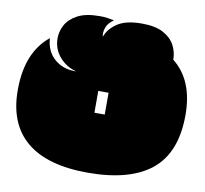

<svg xmlns="http://www.w3.org/2000/svg" viewBox="-95 -980 1197 1119"><g transform="rotate(10 504.0 -420.5)"><path d="M495 35Q255 35 132.5 -67Q10 -169 10 -369Q10 -483 43.5 -565Q77 -647 142 -699Q147 -620 199.5 -576Q252 -532 327 -535Q268 -549 227 -596Q186 -643 186 -707Q186 -747 206.5 -785.5Q227 -824 275.5 -850Q324 -876 406 -876Q431 -876 452.5 -873Q474 -870 492 -866Q459 -844 448.5 -815Q438 -786 444 -760Q460 -807 510 -841.5Q560 -876 656 -876Q735 -876 782 -851Q829 -826 850.5 -786Q872 -746 872 -700Q998 -601 998 -395Q998 -172 871 -68.5Q744 35 495 35ZM473 -316H534V-445H473Z"/></g></svg>

Font: Oi
Style: Regular
Weight: 400
Designer: Kostas Bartsokas, Mohamad Dakak
Foundry: Foundry5
Version: Version 4.000